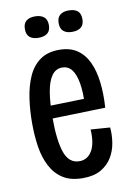

<svg xmlns="http://www.w3.org/2000/svg" viewBox="-82 -749 553 812"><g transform="rotate(-10 194.5 -342.5)"><path d="M208 12Q156 12 123 -9Q90 -30 70.5 -67Q51 -104 43.5 -151.5Q36 -199 36 -254Q36 -310 43.5 -361Q51 -412 69 -452.5Q87 -493 119.5 -516.5Q152 -540 202 -540Q248 -540 278.5 -519.5Q309 -499 326.5 -462Q344 -425 350 -374.5Q356 -324 352 -265L100 -258V-313L288 -318L269 -291Q272 -347 265 -386Q258 -425 242.5 -444.5Q227 -464 202 -464Q174 -464 157 -440Q140 -416 132.5 -371Q125 -326 125 -262Q125 -163 143 -112Q161 -61 206 -61Q223 -61 236.5 -69Q250 -77 259.5 -92.5Q269 -108 273 -131.5Q277 -155 275 -185L358 -179Q361 -146 355.5 -112.5Q350 -79 333 -51Q316 -23 285.5 -5.5Q255 12 208 12ZM270 -605Q247 -605 233.5 -616Q220 -627 220 -651Q220 -675 233.5 -686Q247 -697 270 -697Q296 -697 309 -686Q322 -675 322 -651Q322 -627 308.5 -616Q295 -605 270 -605ZM126 -605Q102 -605 88.5 -616Q75 -627 75 -651Q75 -675 88.5 -686Q102 -697 126 -697Q150 -697 164 -686Q178 -675 178 -651Q178 -627 164.5 -616Q151 -605 126 -605Z"/></g></svg>

Font: Bricolage Grotesque 36pt Condensed
Style: Regular
Weight: 400
Width: 3
Designer: Mathieu Triay
Foundry: Atelier Triay
Version: Version 1.001;gftools[0.9.33.dev8+g029e19f]